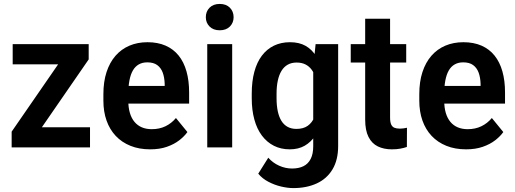

<svg xmlns="http://www.w3.org/2000/svg" viewBox="-20 -754 2633 982"><path d="M440.4 -103V0H76.2V-103ZM433.6 -450.2 123 0H39.6V-80.6L348.6 -528.3H433.6ZM387.2 -528.3V-424.8H44.9V-528.3Z M748 9.8Q691.9 9.8 647.5 -8.1Q603 -25.9 572 -58.8Q541 -91.8 524.9 -137.5Q508.8 -183.1 508.8 -239.3V-272.5Q508.8 -335.9 524.9 -385.3Q541 -434.6 570.8 -468.8Q600.6 -502.9 642.1 -520.5Q683.6 -538.1 734.4 -538.1Q787.1 -538.1 827.1 -520.5Q867.2 -502.9 893.8 -469.7Q920.4 -436.5 933.8 -388.9Q947.3 -341.3 947.3 -281.2V-224.1H565.9V-314.5H822.3V-325.2Q821.3 -357.9 812.3 -382.6Q803.2 -407.2 784.2 -421.1Q765.1 -435.1 733.4 -435.1Q708.5 -435.1 689.9 -424.6Q671.4 -414.1 659.7 -393.8Q647.9 -373.5 642.1 -343Q636.2 -312.5 636.2 -272.5V-239.3Q636.2 -203.6 644.3 -176.5Q652.3 -149.4 667.7 -130.9Q683.1 -112.3 705.3 -102.8Q727.5 -93.3 756.3 -93.3Q795.4 -93.3 826.2 -108.2Q856.9 -123 879.9 -150.4L938.5 -78.6Q922.9 -56.6 896.7 -36.4Q870.6 -16.1 833.5 -3.2Q796.4 9.8 748 9.8Z M1167.5 -528.3V0H1040V-528.3ZM1032.7 -666Q1032.7 -695.3 1051.8 -714.6Q1070.8 -733.9 1104 -733.9Q1136.7 -733.9 1155.8 -714.6Q1174.8 -695.3 1174.8 -666Q1174.8 -637.7 1155.8 -618.4Q1136.7 -599.1 1104 -599.1Q1070.8 -599.1 1051.8 -618.4Q1032.7 -637.7 1032.7 -666Z M1594.2 -528.3H1709.5V-7.3Q1709.5 64 1680.7 112.1Q1651.9 160.2 1600.1 184.1Q1548.3 208 1480 208Q1452.1 208 1418.5 200.2Q1384.8 192.4 1353.3 176Q1321.8 159.7 1300.8 134.3L1352.1 52.7Q1375.5 79.1 1407.7 93.5Q1439.9 107.9 1473.6 107.9Q1508.3 107.9 1532.2 95.9Q1556.2 84 1569.1 58.6Q1582 33.2 1582 -5.9V-407.2ZM1267.6 -251V-275.4Q1267.6 -337.9 1280.8 -386.7Q1293.9 -435.5 1319.3 -469.2Q1344.7 -502.9 1381.1 -520.5Q1417.5 -538.1 1462.9 -538.1Q1510.3 -538.1 1543 -519.5Q1575.7 -501 1596.7 -466.6Q1617.7 -432.1 1629.6 -385.5Q1641.6 -338.9 1647.9 -282.2V-241.2Q1642.1 -187 1628.7 -141.1Q1615.2 -95.2 1593 -61.3Q1570.8 -27.3 1538.6 -8.8Q1506.3 9.8 1461.9 9.8Q1417 9.8 1381.1 -8.3Q1345.2 -26.4 1319.6 -60.5Q1293.9 -94.7 1280.8 -143.1Q1267.6 -191.4 1267.6 -251ZM1394.5 -275.4V-251Q1394.5 -214.4 1400.6 -185.5Q1406.7 -156.7 1418.9 -136.5Q1431.2 -116.2 1450.4 -105.5Q1469.7 -94.7 1496.1 -94.7Q1531.7 -94.7 1554 -110.6Q1576.2 -126.5 1587.6 -154.1Q1599.1 -181.6 1602.5 -216.8V-306.2Q1600.6 -334.5 1593.5 -357.7Q1586.4 -380.9 1573.7 -397.9Q1561 -415 1542 -424.6Q1522.9 -434.1 1497.1 -434.1Q1470.7 -434.1 1451.4 -423.1Q1432.1 -412.1 1419.7 -391.6Q1407.2 -371.1 1400.9 -341.8Q1394.5 -312.5 1394.5 -275.4Z M2057.6 -528.3V-434.1H1773.9V-528.3ZM1847.7 -658.2H1975.1V-153.3Q1975.1 -129.9 1980.7 -117.4Q1986.3 -105 1997.3 -100.6Q2008.3 -96.2 2023.9 -96.2Q2035.6 -96.2 2045.4 -97.7Q2055.2 -99.1 2061.5 -100.6L2061 -2.4Q2045.9 2.9 2027.3 6.3Q2008.8 9.8 1983.9 9.8Q1943.4 9.8 1912.6 -5.1Q1881.8 -20 1864.7 -53.7Q1847.7 -87.4 1847.7 -142.6Z M2363.8 9.8Q2307.6 9.8 2263.2 -8.1Q2218.8 -25.9 2187.7 -58.8Q2156.7 -91.8 2140.6 -137.5Q2124.5 -183.1 2124.5 -239.3V-272.5Q2124.5 -335.9 2140.6 -385.3Q2156.7 -434.6 2186.5 -468.8Q2216.3 -502.9 2257.8 -520.5Q2299.3 -538.1 2350.1 -538.1Q2402.8 -538.1 2442.9 -520.5Q2482.9 -502.9 2509.5 -469.7Q2536.1 -436.5 2549.6 -388.9Q2563 -341.3 2563 -281.2V-224.1H2181.6V-314.5H2438V-325.2Q2437 -357.9 2428 -382.6Q2418.9 -407.2 2399.9 -421.1Q2380.9 -435.1 2349.1 -435.1Q2324.2 -435.1 2305.7 -424.6Q2287.1 -414.1 2275.4 -393.8Q2263.7 -373.5 2257.8 -343Q2252 -312.5 2252 -272.5V-239.3Q2252 -203.6 2260 -176.5Q2268.1 -149.4 2283.4 -130.9Q2298.8 -112.3 2321 -102.8Q2343.3 -93.3 2372.1 -93.3Q2411.1 -93.3 2441.9 -108.2Q2472.7 -123 2495.6 -150.4L2554.2 -78.6Q2538.6 -56.6 2512.5 -36.4Q2486.3 -16.1 2449.2 -3.2Q2412.1 9.8 2363.8 9.8Z"/></svg>

Font: Roboto SemiCondensed SemiBold
Style: Regular
Weight: 600
Width: 4
Designer: Christian Robertson
Foundry: Google
Version: Version 3.009; 2024